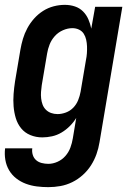

<svg xmlns="http://www.w3.org/2000/svg" viewBox="-31 -558 551 791"><path d="M168 213Q144 213 120.5 210Q97 207 75.5 199Q54 191 36 177Q18 163 6.5 143.5Q-5 124 -9 100.5Q-13 77 -10 53H102Q100 67 104 80Q108 93 117.5 101.5Q127 110 140.5 113.5Q154 117 168 117Q187 117 206 108.5Q225 100 238.5 84.5Q252 69 259 50Q266 31 269 12L283 -72Q272 -54 256.5 -38.5Q241 -23 222.5 -12Q204 -1 183.5 3.5Q163 8 143 8Q117 8 94 -1.5Q71 -11 56 -29.5Q41 -48 34 -71.5Q27 -95 25 -120Q23 -145 25 -171Q27 -197 31 -223L53 -353Q57 -376 63.5 -398Q70 -420 81.5 -441.5Q93 -463 109.5 -481.5Q126 -500 146.5 -513Q167 -526 190 -532Q213 -538 236 -538Q258 -538 277.5 -531.5Q297 -525 311 -511Q325 -497 333 -478.5Q341 -460 345 -440L361 -530H473L379 28Q375 53 366.5 77Q358 101 344 123Q330 145 310 163Q290 181 266.5 192.5Q243 204 218 208.5Q193 213 168 213ZM206 -88Q223 -88 240.5 -94.5Q258 -101 271 -114.5Q284 -128 291 -145.5Q298 -163 301 -180L323 -310Q326 -324 327 -338.5Q328 -353 327.5 -367Q327 -381 324 -394.5Q321 -408 314 -419Q307 -430 294.5 -436Q282 -442 267 -442Q248 -442 228.5 -433.5Q209 -425 195 -409.5Q181 -394 173.5 -375Q166 -356 163 -337L141 -207Q139 -193 138 -179.5Q137 -166 138.5 -152.5Q140 -139 144.5 -127Q149 -115 158 -106Q167 -97 179.5 -92.5Q192 -88 206 -88Z"/></svg>

Font: iosevka_custom_sans_ss08
Style: Bold Italic
Weight: 700
Italic angle: -10°
Designer: Belleve Invis
Foundry: Belleve Invis
Version: Version 10.3.0; ttfautohint (v1.8.3)